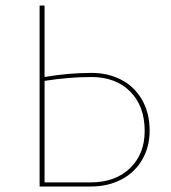

<svg xmlns="http://www.w3.org/2000/svg" viewBox="-20 -678 623 698"><path d="M524 -203Q524 -144 497 -97.5Q470 -51 421.5 -25.5Q373 0 309 0H124V-658H142V-398Q228 -413 313 -413Q373 -413 421 -388Q469 -363 496.5 -315Q524 -267 524 -203ZM506 -202Q506 -292 453.5 -345Q401 -398 312 -398Q231 -398 142 -384V-15H310Q399 -15 452.5 -66.5Q506 -118 506 -202Z"/></svg>

Font: Ysabeau Infant Thin
Style: Regular
Weight: 200
Designer: Christian Thalmann (Catharsis Fonts)
Version: Version 0.003